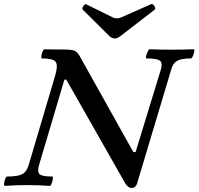

<svg xmlns="http://www.w3.org/2000/svg" viewBox="-36 -909 975 943"><path d="M611 14Q601 14 593.5 8Q586 2 580 -7L289 -519L280 -517L156 -99Q146 -65 158.5 -53.5Q171 -42 221 -42Q225 -42 223.5 -30.5Q222 -19 217.5 -7.5Q213 4 208 4Q181 2 153 1Q125 0 99 0Q71 0 43 1Q15 2 -12 4Q-17 4 -16 -7.5Q-15 -19 -10.5 -30.5Q-6 -42 -1 -42Q51 -42 73 -53.5Q95 -65 105 -99L235 -538Q250 -589 237 -605.5Q224 -622 170 -622Q166 -622 167 -633Q168 -644 173 -655.5Q178 -667 183 -667Q206 -666 228 -666Q250 -666 273 -666Q313 -666 328 -660.5Q343 -655 354 -636L619 -162H630L753 -564Q764 -599 750 -610.5Q736 -622 684 -622Q679 -622 681.5 -633Q684 -644 689.5 -655.5Q695 -667 699 -667Q726 -666 753 -665.5Q780 -665 808 -665Q834 -665 861 -665.5Q888 -666 915 -667Q920 -667 918 -655.5Q916 -644 911 -633Q906 -622 902 -622Q855 -622 834.5 -610.5Q814 -599 806 -571L637 -7Q634 2 627.5 8Q621 14 611 14ZM527 -720Q515 -720 502 -731L371 -861Q367 -865 369.5 -872Q372 -879 377.5 -884.5Q383 -890 387 -888L519 -823Q527 -819 538 -819Q549 -819 558 -823L705 -888Q711 -891 717 -885.5Q723 -880 725.5 -872.5Q728 -865 723 -861L552 -729Q539 -720 527 -720Z"/></svg>

Font: Junicode SmExp
Style: Bold Italic
Weight: 700
Width: 6
Italic angle: -11°
Designer: Peter S. Baker
Version: Version 2.205; ttfautohint (v1.8.4)